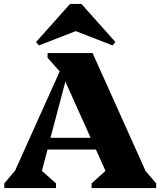

<svg xmlns="http://www.w3.org/2000/svg" viewBox="-20 -961 820 981"><path d="M2 0V-24L57 -89L285 -596L223 -666V-690H453L724 -87L778 -24V0H448V-24L519 -88L470 -197H223L194 -88L266 -24V0ZM238 -257H443L314 -544ZM179 -729 164 -746 338 -941H396L570 -746L555 -729L367 -802Z"/></svg>

Font: Platypi ExtraBold
Style: Regular
Weight: 800
Designer: David Sargent
Foundry: Bolt Cutter Type
Version: Version 1.200; ttfautohint (v1.8.4.7-5d5b)